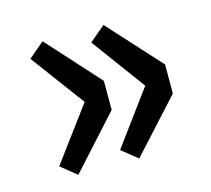

<svg xmlns="http://www.w3.org/2000/svg" viewBox="-72 -585 658 600"><g transform="rotate(-15 257.5 -285.0)"><path d="M112 -69 61 -110 190 -284 61 -458 112 -501 265 -332V-238ZM309 -69 258 -110 386 -284 258 -458 309 -501 463 -332V-238Z"/></g></svg>

Font: Noto Sans TC Thin SemiBold
Style: Regular
Weight: 600
Version: Version 2.004-H2;hotconv 1.0.118;makeotfexe 2.5.65603